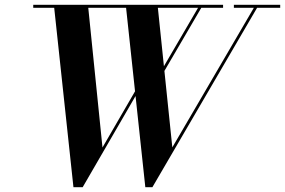

<svg xmlns="http://www.w3.org/2000/svg" viewBox="-20 -770 1188 800"><path d="M585.5 10 504 -750H636.5L698 -156L1045 -750H1058.5L615 10ZM286 10 204.5 -750H346.5L407 -155.5L569 -435H582.5L324.5 10ZM118.5 -737.5V-750H909.5V-737.5ZM618 -417 812.5 -750H826L631.5 -417ZM954.5 -737.5V-750H1147.5V-737.5Z"/></svg>

Font: Bodoni Moda 18pt SemiBold
Style: Italic
Weight: 600
Italic angle: -13°
Designer: Owen Earl
Foundry: indestructible type
Version: Version 2.005